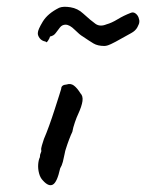

<svg xmlns="http://www.w3.org/2000/svg" viewBox="-20 -561 432 568"><path d="M107 -27Q99 -35 95.5 -48.5Q92 -62 93 -75Q94 -88 98 -96Q98 -104 100.5 -108.5Q103 -113 102 -117Q101 -121 104 -131Q107 -141 110 -150Q117 -166 125.5 -189.5Q134 -213 141.5 -236.5Q149 -260 154.5 -277Q160 -294 161 -298Q161 -310 177 -311Q189 -315 198.5 -308Q208 -301 218 -285Q226 -277 224 -262Q222 -247 211 -223Q207 -215 201.5 -199Q196 -183 194 -171Q190 -163 184.5 -148.5Q179 -134 175 -121Q173 -116 171 -105Q169 -94 166 -82.5Q163 -71 158 -63Q149 -22 136.5 -15Q124 -8 107 -27ZM289 -425Q269 -425 256.5 -432.5Q244 -440 225 -453Q216 -458 201 -473Q186 -488 174 -488Q164 -488 157.5 -480Q151 -472 145 -463.5Q139 -455 128 -453Q127 -448 122 -440.5Q117 -433 115 -438Q103 -440 97 -448.5Q91 -457 92 -464Q92 -473 106.5 -497Q121 -521 155 -538Q167 -543 188.5 -539.5Q210 -536 226 -521Q249 -500 262.5 -490.5Q276 -481 295 -489Q310 -493 328 -504Q346 -515 367 -523Q374 -526 380.5 -521.5Q387 -517 390 -509Q393 -501 392 -495Q392 -491 386.5 -480.5Q381 -470 368 -463Q338 -446 322 -437.5Q306 -429 299.5 -427Q293 -425 289 -425Z"/></svg>

Font: Caveat Medium
Style: Regular
Weight: 500
Designer: Pablo Impallari
Foundry: Pablo Impallari
Version: Version 2.000